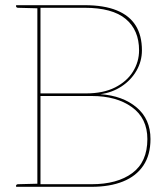

<svg xmlns="http://www.w3.org/2000/svg" viewBox="-20 -720 640 740"><path d="M124 0V-700H306Q381 -700 430 -680Q479 -660 503 -621.5Q527 -583 527 -526Q527 -484 506 -447.5Q485 -411 448.5 -387Q412 -363 367 -357Q453 -351 506.5 -306Q560 -261 560 -184Q560 -123 532.5 -82Q505 -41 454 -20.5Q403 0 333 0ZM136 -10H333Q432 -10 490 -53Q548 -96 548 -184Q548 -264 488.5 -307Q429 -350 334 -350H136ZM136 -360H311Q378 -360 423.5 -383Q469 -406 492.5 -444Q516 -482 516 -526Q516 -604 464.5 -647Q413 -690 306 -690H136ZM42 0V-5Q42 -7 44.5 -8.5Q47 -10 49 -10L126 -12L127 0ZM127 -700 126 -688 49 -690Q47 -690 44.5 -691.5Q42 -693 42 -695V-700Z"/></svg>

Font: Aleo Thin
Style: Regular
Weight: 250
Designer: Alessio Laiso
Foundry: Alessio Laiso
Version: Version 2.001;gftools[0.9.29]